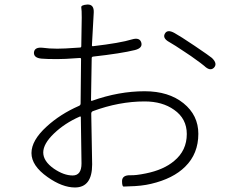

<svg xmlns="http://www.w3.org/2000/svg" viewBox="-20 -808 1040 848"><path d="M311 20Q255 20 190 -26Q119 -76 119 -132Q119 -188 186 -249Q246 -304 328 -340Q336 -343 336 -351L338 -547Q338 -552 333 -552L271 -548Q252 -547 233 -547Q186 -547 164 -549Q128 -552 130 -577Q133 -601 169 -597Q197 -593 233 -593Q251 -593 269 -594L333 -598Q339 -598 339 -604L341 -730Q341 -764 339 -775Q337 -786 366 -788Q396 -789 394 -752L386 -608Q386 -603 391 -604Q511 -618 563 -634Q597 -644 604 -620Q611 -596 576 -587Q516 -572 391 -558Q385 -557 385 -551L382 -366Q382 -361 387 -363Q505 -405 619 -405Q725 -405 790.5 -352Q856 -299 856 -217Q856 -129 798 -72Q745 -19 647 4Q605 14 550 15Q532 16 526 16Q519 16 519 -9Q520 -35 556 -34Q580 -33 624 -42Q703 -58 749 -97Q805 -143 805 -216Q805 -284 749 -323Q697 -360 619 -360Q506 -360 390 -317Q383 -314 383 -306L387 -82Q387 20 311 20ZM340 -86 337 -290Q337 -295 332 -293Q266 -264 218.5 -218.5Q171 -173 171 -134.5Q171 -96 218 -63Q262 -33 301 -33Q340 -33 340 -86ZM925 -509Q908 -492 882 -517Q876 -523 824 -560Q809 -570 794 -580Q751 -609 728 -622Q697 -639 708 -659Q719 -680 751 -662Q775 -649 839 -606Q907 -560 916 -552Q942 -527 925 -509Z"/></svg>

Font: Resource Han Rounded JP Light
Style: Regular
Weight: 300
Designer: Cyano Hao (round all glyphs); Ryoko NISHIZUKA 西塚涼子 (kana, bopomofo & ideographs); Paul D. Hunt (Latin, Greek & Cyrillic)
Foundry: Cyano Hao
Version: 0.990